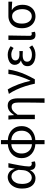

<svg xmlns="http://www.w3.org/2000/svg" viewBox="1484 -2220 935 3942"><g transform="rotate(-90 1951.0 -248.5)"><path d="M261 13Q168 13 109.5 -58Q51 -129 51 -262Q51 -355 84.5 -421Q118 -487 172.5 -522Q227 -557 289 -557Q340 -557 387 -524.5Q434 -492 457 -414H460L483 -543H573Q562 -489 550 -430.5Q538 -372 528 -314.5Q518 -257 511.5 -206.5Q505 -156 505 -119Q505 -91 521 -77Q537 -63 559 -63Q577 -63 596 -70L610 -1Q598 4 581 8.5Q564 13 540 13Q491 13 461.5 -13.5Q432 -40 433 -97H429Q367 13 261 13ZM279 -63Q315 -63 347.5 -86Q380 -109 402 -147.5Q424 -186 428 -232L436 -335Q421 -394 398.5 -425.5Q376 -457 350.5 -468.5Q325 -480 299 -480Q260 -480 225 -455.5Q190 -431 168 -383Q146 -335 146 -263Q146 -168 181 -115.5Q216 -63 279 -63Z M962 199V10Q907 8 855.5 -11.5Q804 -31 763.5 -67Q723 -103 699.5 -154.5Q676 -206 676 -272Q676 -338 699.5 -389.5Q723 -441 763.5 -477Q804 -513 855.5 -532.5Q907 -552 962 -554V-696H1047V-554Q1123 -551 1188 -517.5Q1253 -484 1293 -422.5Q1333 -361 1333 -272Q1333 -206 1309.5 -154Q1286 -102 1245.5 -66.5Q1205 -31 1154 -11.5Q1103 8 1047 10V199ZM771 -272Q771 -208 796.5 -161Q822 -114 865.5 -88Q909 -62 962 -60V-483Q909 -481 865.5 -455.5Q822 -430 796.5 -383.5Q771 -337 771 -272ZM1239 -272Q1239 -370 1185 -425Q1131 -480 1047 -483V-60Q1100 -62 1143.5 -88Q1187 -114 1213 -160.5Q1239 -207 1239 -272Z M1812 199Q1814 110 1815.5 17.5Q1817 -75 1817.5 -164.5Q1818 -254 1818 -332Q1818 -409 1797.5 -443Q1777 -477 1729 -477Q1684 -477 1648.5 -450.5Q1613 -424 1567 -355V0H1476V-394Q1476 -427 1474.5 -463.5Q1473 -500 1468 -543H1551L1559 -429H1562Q1604 -494 1650 -525.5Q1696 -557 1756 -557Q1834 -557 1869 -502.5Q1904 -448 1904 -344V199Z M2204 0Q2184 -100 2153 -196Q2122 -292 2082 -378Q2042 -464 1995 -533L2086 -557Q2114 -513 2141 -456Q2168 -399 2191 -336Q2214 -273 2232.5 -210.5Q2251 -148 2262 -93H2267Q2300 -163 2328.5 -239.5Q2357 -316 2377 -393Q2397 -470 2403 -543H2495Q2481 -449 2454.5 -360.5Q2428 -272 2388.5 -184Q2349 -96 2294 0Z M2794 13Q2727 13 2675 -6.5Q2623 -26 2593.5 -63Q2564 -100 2564 -150Q2564 -209 2597.5 -241Q2631 -273 2677 -285V-290Q2635 -305 2613 -339Q2591 -373 2591 -411Q2591 -460 2619.5 -492.5Q2648 -525 2695.5 -541Q2743 -557 2798 -557Q2848 -557 2892 -541Q2936 -525 2974 -497L2937 -436Q2906 -459 2872.5 -471.5Q2839 -484 2801 -484Q2751 -484 2716.5 -462.5Q2682 -441 2682 -399Q2682 -362 2711.5 -339Q2741 -316 2807 -316Q2823 -316 2839 -316.5Q2855 -317 2874 -318V-247Q2828 -250 2790 -250Q2656 -250 2656 -157Q2656 -112 2695 -86Q2734 -60 2803 -60Q2843 -60 2878.5 -72Q2914 -84 2952 -115L2991 -54Q2942 -17 2896 -2Q2850 13 2794 13Z M3205 13Q3149 13 3125.5 -19.5Q3102 -52 3102 -113V-543H3194Q3193 -433 3190 -318.5Q3187 -204 3187 -106Q3187 -83 3197.5 -73Q3208 -63 3225 -63Q3240 -63 3258 -69L3271 0Q3259 6 3243.5 9.5Q3228 13 3205 13Z M3587 13Q3522 13 3466 -19Q3410 -51 3376.5 -113.5Q3343 -176 3343 -265Q3343 -361 3378.5 -422.5Q3414 -484 3470.5 -513.5Q3527 -543 3591 -543H3888V-465Q3842 -469 3802 -471Q3762 -473 3717 -474V-470Q3767 -442 3795.5 -386.5Q3824 -331 3824 -254Q3824 -170 3792.5 -110Q3761 -50 3707.5 -18.5Q3654 13 3587 13ZM3588 -63Q3653 -63 3694 -116.5Q3735 -170 3735 -261Q3735 -316 3718 -362.5Q3701 -409 3668.5 -438Q3636 -467 3589 -467Q3525 -467 3481.5 -417.5Q3438 -368 3438 -265Q3438 -172 3480.5 -117.5Q3523 -63 3588 -63Z"/></g></svg>

Font: Chiron Sans HK TT
Style: Regular
Weight: 400
Designer: Ryoko NISHIZUKA 西塚涼子 (kana, bopomofo & ideographs); Paul D. Hunt (Latin, Greek & Cyrillic); Sandoll Communications 산돌커뮤니
Foundry: Adobe
Version: Version 2.022;hotconv 1.0.109;makeotfexe 2.5.65596